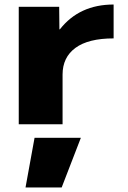

<svg xmlns="http://www.w3.org/2000/svg" viewBox="-20 -550 566 850"><path d="M93 280 133 60H338L253 280ZM483 -530V-380Q371 -380 314 -338Q257 -296 257 -220V0H63V-520H242L243 -420H245Q331 -530 483 -530Z"/></svg>

Font: M PLUS 1p Black
Style: Regular
Weight: 900
Version: Version 1.061